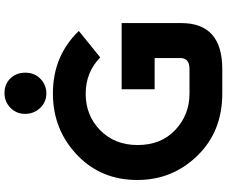

<svg xmlns="http://www.w3.org/2000/svg" viewBox="-98 -906 1013 858"><g transform="rotate(-90 409.0 -476.5)"><path d="M422.9 -963.4Q462.9 -963.4 488.3 -937Q513.7 -910.6 513.7 -870.6Q513.7 -830.1 487.3 -803.7Q460 -776.4 420.9 -776.4Q381.8 -776.4 355.7 -804.4Q329.6 -832.5 329.6 -871.3Q329.6 -910.2 356.7 -936.8Q383.8 -963.4 422.9 -963.4ZM530.3 9.8H419.9Q251 9.8 142.6 -101.6Q34.2 -212.9 34.2 -369.6Q34.2 -527.3 138.7 -631.8Q254.4 -747.1 420.9 -747.1Q588.4 -747.1 700.2 -631.3L582 -535.6Q515.6 -600.6 419.4 -600.6Q322.8 -600.6 256.3 -535.6Q190.4 -470.7 190.4 -368.7Q190.4 -264.2 256.8 -201.2Q324.7 -136.7 419.9 -136.7H530.3Q579.1 -136.7 579.1 -177.2V-292.5H439.5V-439.9H735.4V-173.8Q735.4 9.8 530.3 9.8Z"/></g></svg>

Font: Newest Shape
Style: Bold
Weight: 700
Designer: Wojciech Kalinowski "wmk69" (wmk69@o2.pl)
Foundry: Wojciech Kalinowski "wmk69" (wmk69@o2.pl)
Version: Version 1.0.0; 2022-02-24